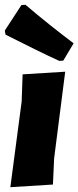

<svg xmlns="http://www.w3.org/2000/svg" viewBox="-28 -774 326 798"><path d="M78 -754Q178 -669 278 -594L235 -522L218 -521Q137 -558 -5 -630L-8 -647L61 -753ZM243 -476 197 -116 192 -7 15 4 62 -352 66 -465Z"/></svg>

Font: Alegreya Sans SC Black
Style: Italic
Weight: 900
Italic angle: -7°
Designer: Juan Pablo del Peral
Foundry: Huerta Tipografica
Version: Version 2.007